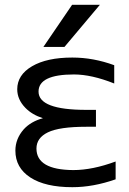

<svg xmlns="http://www.w3.org/2000/svg" viewBox="-20 -778 546 810"><path d="M284.2 -757.8H401.4L252 -580.1H163.1ZM133.8 -151.4Q133.8 -61.5 289.1 -60.5Q370.1 -60.5 467.8 -96.7V-21.5Q373 11.7 285.2 11.7Q170.9 11.7 107.9 -29.3Q44.9 -70.3 44.9 -142.6Q44.9 -192.4 80.1 -232.4Q110.4 -265.6 161.1 -279.3Q115.2 -293.9 86.9 -323.2Q52.7 -358.4 52.7 -401.4Q52.7 -461.9 115.2 -498.5Q177.7 -535.2 285.2 -535.2Q374 -535.2 461.9 -502.9V-425.8Q366.2 -463.9 292 -463.9Q142.6 -463.9 142.6 -391.6Q142.6 -314.5 343.8 -314.5H384.8V-243.2H343.8Q230.5 -243.2 182.1 -219.7Q133.8 -196.3 133.8 -151.4Z"/></svg>

Font: Gen Shin Gothic Regular
Style: Regular
Weight: 400
Designer: [Source Han Sans]
Ryoko NISHIZUKA  (kana & ideographs); Paul D. Hunt (Latin, Greek & Cyrillic); Wenlong ZHANG  (bopomofo
Version: Version 1.002.20150607